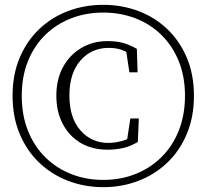

<svg xmlns="http://www.w3.org/2000/svg" viewBox="-20 -759 854 794"><path d="M407 15Q330 15 262 -11Q194 -37 142.5 -86Q91 -135 61.5 -205Q32 -275 32 -363Q32 -451 61.5 -520.5Q91 -590 142.5 -639Q194 -688 262 -713.5Q330 -739 407 -739Q484 -739 552 -713.5Q620 -688 671.5 -639Q723 -590 752.5 -520.5Q782 -451 782 -363Q782 -275 752.5 -205Q723 -135 671.5 -86Q620 -37 552 -11Q484 15 407 15ZM407 -15Q479 -15 540.5 -39.5Q602 -64 648 -109.5Q694 -155 719.5 -219.5Q745 -284 745 -363Q745 -443 719 -506.5Q693 -570 647 -615Q601 -660 539.5 -683.5Q478 -707 407 -707Q336 -707 275 -683.5Q214 -660 168 -615.5Q122 -571 96 -507Q70 -443 70 -363Q70 -282 96 -217.5Q122 -153 168 -108Q214 -63 275 -39Q336 -15 407 -15ZM424 -140Q361 -140 313.5 -168Q266 -196 239.5 -246.5Q213 -297 213 -363Q213 -431 240.5 -481.5Q268 -532 316 -560.5Q364 -589 424 -589Q462 -589 489 -581.5Q516 -574 546 -557L549 -460H515L500 -561L533 -525Q508 -544 484 -552.5Q460 -561 430 -561Q358 -561 312.5 -508.5Q267 -456 267 -364Q267 -272 312.5 -220Q358 -168 428 -168Q454 -168 482.5 -175.5Q511 -183 536 -202L504 -170L519 -269H554L550 -172Q520 -154 489.5 -147Q459 -140 424 -140Z"/></svg>

Font: Noto Serif SC ExtraLight ExtraLight
Style: Regular
Weight: 250
Version: Version 2.002-H1;hotconv 1.1.0;makeotfexe 2.6.0